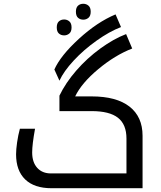

<svg xmlns="http://www.w3.org/2000/svg" viewBox="-20 -994 848 1014"><path d="M252 0Q161.1 0 113 -46.4Q64.9 -92.8 64.9 -179.2Q64.9 -204.6 70.3 -242.2Q75.7 -279.8 85 -314H165Q149.9 -231 149.9 -189Q149.9 -137.2 176.5 -107.7Q203.1 -78.1 249 -78.1H647.9V-262.2Q647.9 -336.9 603 -372.1Q558.1 -407.2 463.9 -407.2H293.9V-488.8Q326.2 -556.2 382.8 -621.3Q439.5 -686.5 509.5 -737.5Q579.6 -788.6 646 -814L678.2 -737.8Q587.4 -702.6 499 -628.9Q410.6 -555.2 377 -484.9H463.9Q594.7 -484.9 663.8 -431.2Q732.9 -377.4 732.9 -276.9V0ZM267.1 -627Q299.8 -700.2 396.5 -788.8Q493.2 -877.4 590.3 -918L619.1 -851.1Q557.6 -827.6 489.3 -778.8Q420.9 -730 368.9 -673.8Q316.9 -617.7 293.9 -567.9ZM419.9 -890.1Q403.3 -890.1 392.1 -900.1Q380.9 -910.2 380.9 -932.1Q380.9 -954.1 392.1 -964.1Q403.3 -974.1 419.9 -974.1Q435.5 -974.1 447.3 -964.1Q459 -954.1 459 -932.1Q459 -910.2 447.3 -900.1Q435.5 -890.1 419.9 -890.1ZM318.8 -807.1Q302.2 -807.1 291 -817.1Q279.8 -827.1 279.8 -849.1Q279.8 -871.1 291 -881.1Q302.2 -891.1 318.8 -891.1Q334.5 -891.1 346.2 -881.1Q357.9 -871.1 357.9 -849.1Q357.9 -827.1 346.2 -817.1Q334.5 -807.1 318.8 -807.1Z"/></svg>

Font: DroidArabicKufi
Style: Regular
Weight: 400
Designer: Pascal Zoghbi
Foundry: Ascender Corporation
Version: Version 1.00; ttfautohint (v1.4.1)